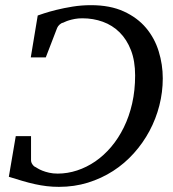

<svg xmlns="http://www.w3.org/2000/svg" viewBox="-20 -707 670 743"><path d="M609.9 -403.8Q609.9 -350.6 596.7 -298.8Q583.5 -247.1 558.6 -200.4Q533.7 -153.8 498 -114Q462.4 -74.2 417.7 -45.4Q373 -16.6 320.3 -0.2Q267.6 16.1 208 16.1Q183.6 16.1 160.9 13.4Q138.2 10.7 115 5.6Q91.8 0.5 67.1 -6.8Q42.5 -14.2 14.2 -22.9L41 -180.2H100.1V-86.9Q100.1 -78.6 105.7 -70.6Q111.3 -62.5 118.2 -60.1Q120.1 -59.1 126.7 -54.9Q133.3 -50.8 144.3 -46.4Q155.3 -42 170.2 -38.6Q185.1 -35.2 203.1 -35.2Q241.2 -35.2 278.3 -47.4Q315.4 -59.6 348.9 -82.5Q382.3 -105.5 410.4 -138.7Q438.5 -171.9 459.2 -214.1Q480 -256.3 491.5 -306.9Q502.9 -357.4 502.9 -415Q502.9 -471.2 486.8 -512.7Q470.7 -554.2 442.9 -581.8Q415 -609.4 377.9 -622.8Q340.8 -636.2 298.8 -636.2Q282.7 -636.2 269.8 -633.8Q256.8 -631.3 247.3 -628.4Q237.8 -625.5 231.9 -622.6Q226.1 -619.6 224.1 -619.1Q217.8 -618.2 210.9 -612.1Q204.1 -606 201.2 -599.1L157.2 -484.9H99.1L126 -647Q131.3 -648.9 150.4 -655.3Q169.4 -661.6 197.8 -668.7Q226.1 -675.8 260.7 -681.4Q295.4 -687 332 -687Q406.2 -687 459 -662.8Q511.7 -638.7 545.2 -598.9Q578.6 -559.1 594.2 -508.1Q609.9 -457 609.9 -403.8Z"/></svg>

Font: Charis SIL Eur
Style: Italic
Weight: 400
Italic angle: -11°
Foundry: SIL International
Version: Version 5.000